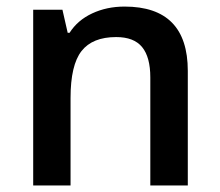

<svg xmlns="http://www.w3.org/2000/svg" viewBox="-20 -570 675 590"><path d="M557.1 0H441.9V-332Q441.9 -394.5 416.7 -425.3Q391.6 -456.1 336.9 -456.1Q264.2 -456.1 230.5 -413.1Q196.8 -370.1 196.8 -269V0H82V-540H171.9L188 -469.2H193.8Q218.3 -507.8 263.2 -528.8Q308.1 -549.8 362.8 -549.8Q557.1 -549.8 557.1 -352.1Z"/></svg>

Font: f4411469720       
Style: Regular
Weight: 600
Foundry: Ascender Corporation
Version: Version 1.10